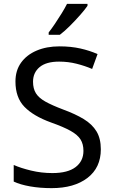

<svg xmlns="http://www.w3.org/2000/svg" viewBox="-20 -964 589 994"><path d="M502 -191Q502 -96 433 -43Q364 10 247 10Q187 10 136 1Q85 -8 51 -24V-110Q87 -94 140.5 -81Q194 -68 251 -68Q331 -68 371.5 -99Q412 -130 412 -183Q412 -218 397 -242Q382 -266 345.5 -286.5Q309 -307 244 -330Q153 -363 106.5 -411Q60 -459 60 -542Q60 -599 89 -639.5Q118 -680 169.5 -702Q221 -724 288 -724Q347 -724 396 -713Q445 -702 485 -684L457 -607Q420 -623 376.5 -634Q333 -645 286 -645Q219 -645 185 -616.5Q151 -588 151 -541Q151 -505 166 -481Q181 -457 215 -438Q249 -419 307 -397Q370 -374 413.5 -347.5Q457 -321 479.5 -284Q502 -247 502 -191ZM433 -934Q421 -916 396 -887.5Q371 -859 342.5 -830.5Q314 -802 290 -784H232V-796Q247 -815 264.5 -841Q282 -867 299 -894.5Q316 -922 327 -944H433Z"/></svg>

Font: Noto Sans Old Permic
Style: Regular
Weight: 400
Designer: Monotype Design Team
Foundry: Monotype Imaging Inc.
Version: Version 2.001; ttfautohint (v1.8.4.7-5d5b)